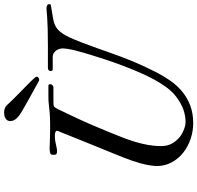

<svg xmlns="http://www.w3.org/2000/svg" viewBox="-33 -919 959 933"><g transform="rotate(-90 446.5 -452.5)"><path d="M106 -172.4Q108.4 -210.4 120.1 -251.5Q131.8 -292.5 148.9 -335.4Q166 -377.9 181.4 -415.5Q196.8 -453.1 211.4 -489.3Q226.1 -525.4 240.7 -561.8Q255.4 -598.1 271.5 -638.7Q273.4 -642.6 275.4 -647.2Q277.3 -651.9 277.3 -656.2Q277.3 -659.7 274.2 -661.4Q271 -663.1 266.8 -664.1Q262.7 -665 258.3 -665.3Q253.9 -665.5 252 -665.5Q245.1 -665.5 239 -665Q232.9 -664.6 225.1 -663.1Q214.8 -661.1 201.2 -658Q187.5 -654.8 178.7 -654.8Q168.9 -654.8 164.8 -657.7Q160.6 -660.6 160.6 -670.9Q160.6 -677.2 162.1 -681.9Q163.6 -686.5 167.5 -687.5Q172.9 -689 178.5 -689.9Q184.1 -690.9 189 -690.9Q193.4 -690.9 204.1 -690.4Q214.8 -689.9 227.8 -689.7Q240.7 -689.5 253.9 -689Q267.1 -688.5 276.4 -688.5Q296.9 -688.5 312.3 -688.5Q327.6 -688.5 341.6 -689.2Q355.5 -689.9 369.4 -690.9Q383.3 -691.9 400.9 -694.3Q409.7 -695.8 421.6 -696.3Q433.6 -696.8 445.3 -696.8H497.1Q501.5 -696.8 502.7 -694.1Q503.9 -691.4 503.9 -687.5Q503.9 -682.1 499.3 -677.2Q494.6 -672.4 487.8 -672.4H417.5Q413.1 -672.4 407.7 -672.1Q402.3 -671.9 396.5 -669.9Q393.1 -668.5 389.9 -663.1Q386.7 -657.7 381.3 -647.9Q368.2 -620.1 357.4 -597.7Q346.7 -575.2 337.6 -555.9Q328.6 -536.6 320.6 -518.6Q312.5 -500.5 304.4 -481.7Q296.4 -462.9 287.6 -441.7Q278.8 -420.4 268.1 -394.5Q255.9 -364.3 244.1 -334.5Q232.4 -304.7 223.4 -274.2Q214.4 -243.7 208.7 -212.9Q203.1 -182.1 203.1 -150.4Q203.1 -138.7 204.8 -127.7Q206.5 -116.7 210.9 -106Q215.3 -95.2 223.1 -84.2Q231 -73.2 243.7 -61.5Q251 -55.2 260.5 -49.6Q270 -43.9 280.3 -39.6Q290.5 -35.2 300.8 -32.7Q311 -30.3 320.3 -30.3Q348.6 -30.3 377.4 -39.8Q406.2 -49.3 439 -72.8Q455.6 -85 468.8 -99.1Q481.9 -113.3 492.7 -128.4Q503.4 -143.6 512.2 -158.4Q521 -173.3 528.3 -186.5Q545.9 -218.8 563.2 -259.5Q580.6 -300.3 596.2 -341.8Q611.8 -383.3 624.5 -421.9Q637.2 -460.4 645.5 -488.3Q651.4 -507.3 657.2 -527.1Q663.1 -546.9 667.7 -565.7Q672.4 -584.5 675 -600.8Q677.7 -617.2 677.7 -629.4Q677.7 -634.3 675.5 -642.3Q673.3 -650.4 668.5 -657.7Q663.6 -665 655.5 -670.4Q647.5 -675.8 635.7 -675.8H574.7Q571.8 -675.8 569.6 -679.4Q567.4 -683.1 567.4 -685.1Q567.4 -690.9 571.5 -695.1Q575.7 -699.2 583 -699.2H689.5Q738.8 -699.2 771.7 -700.2Q804.7 -701.2 825.4 -702.6Q846.2 -704.1 857.4 -705.1Q868.7 -706.1 874 -706.1Q880.4 -706.1 886.5 -703.1Q892.6 -700.2 892.6 -692.9Q892.6 -690.4 892.1 -688.2Q891.6 -686 889.2 -685.1Q867.7 -681.2 850.6 -678.7Q833.5 -676.3 819.3 -673.3Q805.2 -670.4 793.5 -665.8Q781.7 -661.1 771.2 -652.3Q760.7 -643.6 751 -629.4Q741.2 -615.2 731 -593.8Q727.1 -585.9 720.9 -570.3Q714.8 -554.7 705.1 -531.2Q689.9 -490.7 678.2 -457.8Q666.5 -424.8 656.5 -396.5Q646.5 -368.2 637 -342.8Q627.4 -317.4 616.9 -291.7Q606.4 -266.1 594 -239Q581.5 -211.9 565.4 -179.7Q546.4 -141.6 523.2 -107.7Q500 -73.7 470 -48.3Q439.9 -22.9 401.6 -8.1Q363.3 6.8 314.5 6.8Q275.9 6.8 238.5 -5.6Q201.2 -18.1 171.6 -41.3Q142.1 -64.5 124 -97.7Q106 -130.9 106 -172.4ZM326.7 -869.6Q325.7 -873 325.2 -876.2Q324.7 -879.4 324.7 -882.3Q324.7 -899.4 341.3 -907.2Q343.8 -908.2 345.9 -909.2Q348.1 -910.2 351.6 -910.6Q358.9 -912.1 365.7 -912.1Q376.5 -912.1 386.2 -908.7Q396 -905.3 402.8 -897.5Q427.2 -871.1 448.7 -850.1Q470.2 -829.1 487.3 -812.3Q504.4 -795.4 517.3 -782.5Q530.3 -769.5 537.6 -759.8Q537.6 -759.8 539.1 -758.3Q539.6 -757.3 539.6 -756.3Q539.6 -755.4 540 -754.9Q541 -751 537.8 -747.6Q534.7 -744.1 530.8 -742.7Q528.3 -741.7 527.1 -741.7Q525.9 -741.7 524.9 -741.7Q522.9 -741.7 521.5 -742.2L511.2 -747.6Q494.6 -756.8 475.1 -767.6Q455.6 -778.3 436 -789.1Q416.5 -799.8 398.7 -810.1Q380.9 -820.3 367.7 -828.1Q354.5 -835.9 343.5 -845.7Q332.5 -855.5 328.6 -864.7Q327.6 -866.7 326.7 -869.6Z"/></g></svg>

Font: IM FELL French Canon
Style: Italic
Weight: 400
Italic angle: -17°
Designer: Igino Marini
Foundry: Igino Marini
Version: 3.00